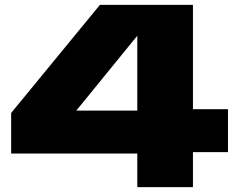

<svg xmlns="http://www.w3.org/2000/svg" viewBox="-20 -770 980 790"><path d="M25.9 -138.2V-305.2L391.1 -750H773.9V-320.8H918V-144H773.9V0H544.9V-138.2ZM293.9 -314.9H544.9V-623Z"/></svg>

Font: Mattone
Style: Bold
Weight: 700
Width: 6
Designer: Nunzio Mazzaferro
Foundry: Collletttivo
Version: Version 2.000;Glyphs 3.2 (3217)